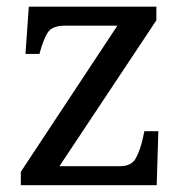

<svg xmlns="http://www.w3.org/2000/svg" viewBox="-20 -543 539 563"><path d="M41 0V-39.1L324.2 -467.8H171.9Q132.8 -467.8 120.1 -447.8Q107.4 -427.7 96.7 -388.7L95.7 -384.8H54.7L64.5 -523.4H438.5V-483.4L154.3 -55.7H332Q366.2 -55.7 378.9 -80.1Q391.6 -104.5 398.4 -135.7L403.3 -158.2H444.3L439.5 0Z"/></svg>

Font: Noto Serif Todhri
Style: Regular
Weight: 400
Designer: Mikhail Merkuryev
Version: Version 1.000; ttfautohint (v1.8.4.7-5d5b)